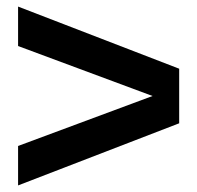

<svg xmlns="http://www.w3.org/2000/svg" viewBox="-20 -612 600 584"><path d="M35 -592 525 -403V-237L35 -48V-168L444 -320L35 -472Z"/></svg>

Font: CyStack Display SemiBold
Style: Regular
Weight: 600
Designer: Weizhong Zhang
Foundry: 本地遙控
Version: Version 1.000;Glyphs 3.1.2 (3151)